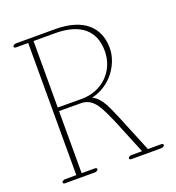

<svg xmlns="http://www.w3.org/2000/svg" viewBox="-126 -778 815 888"><g transform="rotate(-20 281.5 -334.0)"><path d="M131.3 -659.2H237.3C363.8 -659.2 425.3 -601.6 425.3 -503.9C425.3 -401.9 346.7 -331.5 250 -331.5H249L131.3 -332ZM533.2 -2C533.2 -5.9 528.8 -8.8 522.9 -8.8H457.5L382.8 -190.9C359.4 -241.7 343.3 -296.9 296.9 -320.3C370.6 -337.9 419.4 -391.6 439.9 -446.8C447.3 -466.8 451.7 -487.8 451.7 -507.8C451.7 -609.9 384.8 -676.8 243.7 -676.8H51.8C44.9 -676.8 37.6 -672.9 35.6 -668C33.7 -663.1 38.6 -659.2 45.4 -659.2H105V-8.8H49.8C43 -8.8 33.7 -4.4 33.7 2.4C33.7 6.3 37.6 8.8 43.5 8.8H189.9C196.8 8.8 204.1 4.9 206.1 0C208 -4.9 203.1 -8.8 196.3 -8.8H131.3V-314.5L242.2 -314C304.7 -311.5 326.2 -251 357.4 -182.6L428.7 -8.8H376.5C369.6 -8.8 362.3 -4.9 360.4 0C358.4 4.9 363.3 8.8 370.1 8.8H516.6C523.4 8.8 533.2 4.4 533.2 -2Z"/></g></svg>

Font: WireWyrm
Style: Light
Weight: 200
Version: Version 001.000